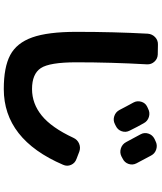

<svg xmlns="http://www.w3.org/2000/svg" viewBox="62 -880 875 1040"><g transform="rotate(90 500.0 -359.5)"><path d="M569 -724Q590 -735 613 -728Q636 -721 647 -700Q666 -667 687 -624Q698 -603 690.5 -581Q683 -559 662 -549L652 -544Q631 -533 608.5 -540.5Q586 -548 575 -569Q568 -582 555 -607Q542 -632 535 -644Q524 -664 530.5 -686.5Q537 -709 558 -719ZM822 -740Q850 -688 864 -661Q875 -640 867.5 -618Q860 -596 839 -586L826 -579Q805 -569 782.5 -576.5Q760 -584 749 -605L707 -683Q696 -703 703 -725Q710 -747 731 -758L744 -764Q765 -775 788 -768Q811 -761 822 -740ZM462 58Q343 58 277.5 23Q212 -12 182 -96.5Q152 -181 152 -335Q152 -538 162 -722Q164 -746 181 -762Q198 -778 222 -777L275 -776Q298 -775 313.5 -758Q329 -741 328 -718Q317 -522 317 -335Q317 -190 348.5 -142.5Q380 -95 462 -95Q541 -95 606 -148Q671 -201 726 -319Q736 -341 757.5 -350Q779 -359 801 -351L840 -336Q863 -328 872.5 -306.5Q882 -285 872 -263Q734 58 462 58Z"/></g></svg>

Font: Rounded Mplus 1c ExtraBold
Style: Regular
Weight: 800
Version: Version 1.059.20150529